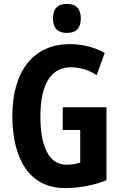

<svg xmlns="http://www.w3.org/2000/svg" viewBox="-20 -949 614 979"><path d="M321 -929C273 -929 250 -904 250 -854C250 -806 275 -781 321 -781C368 -781 392 -806 392 -854C392 -903 370 -929 321 -929ZM300 -402V-286H389V-120C368 -113 344 -109 319 -109C228 -109 186 -205 186 -355C186 -517 239 -606 341 -606C388 -606 432 -592 473 -566L514 -679C466 -706 405 -724 336 -724C147 -724 43 -582 43 -359C43 -133 134 10 310 10C384 10 455 -3 523 -30V-402Z"/></svg>

Font: Noto Sans Lao Looped ExtraCondensed
Style: Bold
Weight: 700
Width: 2
Designer: Mark Frömberg, Ben Mitchell
Foundry: The Fontpad Ltd
Version: Version 1.002